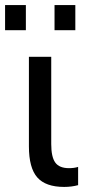

<svg xmlns="http://www.w3.org/2000/svg" viewBox="-40 -732 338 757"><path d="M232 -69Q253 -69 268 -74V-2Q242 5 213 5Q140 5 107 -32.5Q74 -70 74 -155V-508H162V-164Q162 -113 178 -91Q194 -69 232 -69ZM-20 -613V-712H62V-613ZM175 -613V-712H257V-613Z"/></svg>

Font: CST
Style: Regular
Weight: 400
Version: Version 1.00